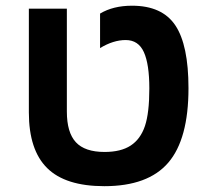

<svg xmlns="http://www.w3.org/2000/svg" viewBox="-20 -636 728 666"><path d="M341.8 9.8Q207 9.8 143.6 -53Q80.1 -115.7 80.1 -246.1V-606H211.9V-249Q211.9 -176.3 243.2 -142.6Q274.4 -108.9 342.8 -108.9Q399.4 -108.9 433.3 -131.1Q467.3 -153.3 482.7 -198.7Q498 -244.1 498 -329.1Q498 -413.6 479 -455.3Q460 -497.1 416 -497.1Q373 -497.1 327.1 -469.2V-588.9Q372.6 -616.2 438 -616.2Q542.5 -616.2 588.1 -548.1Q633.8 -480 633.8 -330.1Q633.8 -153.3 563.7 -71.8Q493.7 9.8 341.8 9.8Z"/></svg>

Font: Arial
Style: Bold
Weight: 700
Designer: Steve Matteson
Foundry: Ascender Corporation
Version: Version 2.00.3